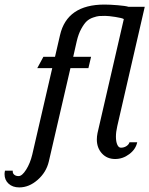

<svg xmlns="http://www.w3.org/2000/svg" viewBox="-39 -690 657 845"><path d="M175.8 21Q164.6 68.4 126.7 101.6Q88.9 134.8 45.9 134.8Q16.6 134.8 -1.2 118.4Q-19 102.1 -19 76.2Q-19 70.8 -17.1 61H17.1V64.9Q17.1 73.7 24.2 79.3Q31.2 85 43 85Q58.1 85 75.9 56.9Q93.8 28.8 103 -9.8L190.9 -390.1H125L151.9 -439.9H203.1L225.1 -535.2Q255.9 -669.9 420.9 -669.9Q444.8 -669.9 479.5 -667Q514.2 -664.1 525.9 -660.2H598.1L477.1 -134.8Q471.2 -108.9 471.2 -88.9Q471.2 -66.9 477.1 -53.5Q482.9 -40 493.2 -40Q506.8 -40 517.6 -47.1Q528.3 -54.2 530.8 -64H564.9Q558.6 -33.2 530 -11.7Q501.5 9.8 467.8 9.8Q432.1 9.8 409.7 -14.6Q387.2 -39.1 387.2 -76.2Q387.2 -89.4 390.1 -104L505.9 -606Q499 -610.8 468.5 -615.5Q438 -620.1 423.8 -620.1Q407.2 -620.1 397.5 -619.4Q387.7 -618.7 370.6 -612.8Q353.5 -606.9 342 -595.9Q330.6 -585 318.4 -562.7Q306.2 -540.5 298.8 -508.8L283.2 -439.9H361.8L350.1 -390.1H271Z"/></svg>

Font: Pfennig
Style: Italic
Weight: 500
Italic angle: -13°
Version: Version 20120410 ; ttfautohint (v0.8)